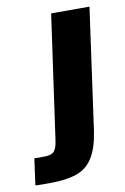

<svg xmlns="http://www.w3.org/2000/svg" viewBox="-107 -636 444 681"><g transform="rotate(-10 114.5 -295.0)"><path d="M16 1Q7 1 -10 1Q-27 1 -35 0L-22 -95H8Q37 -94 48 -104.5Q59 -115 63 -145L126 -591H264L203 -153Q194 -93 172.5 -59Q151 -25 113.5 -12Q76 1 16 1Z"/></g></svg>

Font: Alumni Sans ExtraBold
Style: Italic
Weight: 800
Italic angle: -8°
Designer: Robert E. Leuschke
Foundry: Robert E. Leuschke
Version: Version 1.016